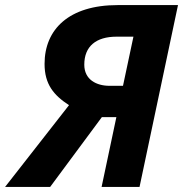

<svg xmlns="http://www.w3.org/2000/svg" viewBox="-81 -734 719 754"><path d="M116 0 319 -274H376L318 0H467L618 -714H381C190 -714 94 -619 94 -483C94 -403 130 -360 190 -321L-61 0ZM250 -480C250 -552 296 -590 377 -590H443L402 -397H349C298 -397 250 -421 250 -480Z"/></svg>

Font: BC Sans
Style: Bold Italic
Weight: 700
Italic angle: -12°
Designer: Monotype Design Team
Province of B.C.
Foundry: Monotype Imaging Inc.
Version: Version 2.000;GOOG;noto-source:20170915:90ef993387c0